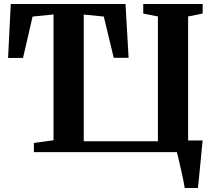

<svg xmlns="http://www.w3.org/2000/svg" viewBox="-20 -763 1075 963"><path d="M906.5 180Q904 162.5 898.8 137.2Q893.5 112 887.5 85.5Q881.5 59 876 36Q870.5 13 867 0H150V-46L248.5 -59.5V-690.5L143.5 -680L95.5 -472.5H20.5L34 -743H609.5L625 -473H550.5L500.5 -680L400 -690V-54.5H772V-680.5L698.5 -695V-743H996.5V-695L923.5 -680.5V-58.5H996.5Q994.5 -42 992.2 -17.5Q990 7 987.2 35Q984.5 63 981.8 90.5Q979 118 976.8 141.5Q974.5 165 972.5 180Z"/></svg>

Font: Merriweather 60pt
Style: Bold
Weight: 700
Version: Version 2.100